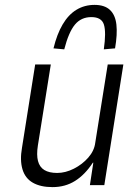

<svg xmlns="http://www.w3.org/2000/svg" viewBox="-20 -758 572 786"><path d="M195 8Q146 8 114.5 -10Q83 -28 72 -65Q61 -102 70 -153L124 -494H188L135 -162Q129 -124 135.5 -99Q142 -74 161.5 -62Q181 -50 214 -50Q248 -50 282.5 -67.5Q317 -85 341.5 -113Q366 -141 370 -174L421 -494H485L407 0H348L362 -92H360Q328 -43 287.5 -17.5Q247 8 195 8ZM243 -556 199 -560Q213 -618 236.5 -658Q260 -698 293 -718Q326 -738 367 -738Q408 -738 430 -717.5Q452 -697 456.5 -657.5Q461 -618 451 -560L405 -556Q415 -626 405.5 -657Q396 -688 354 -688Q312 -688 286.5 -657Q261 -626 243 -556Z"/></svg>

Font: Nunito Sans 7pt Condensed Light
Style: Italic
Weight: 300
Width: 3
Italic angle: -9°
Designer: Vernon Adams
Foundry: Vernon Adams
Version: Version 3.101;gftools[0.9.27]